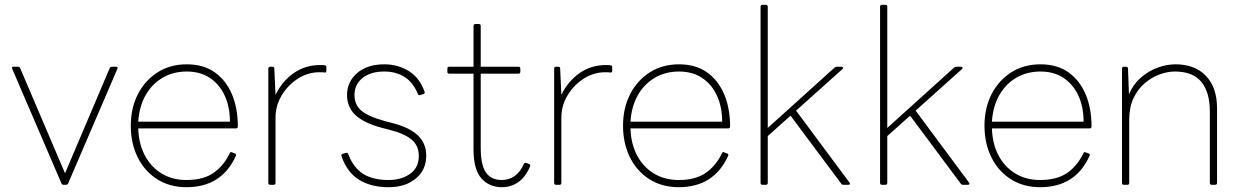

<svg xmlns="http://www.w3.org/2000/svg" viewBox="-20 -770 5176 800"><path d="M246 0Q238 0 236 -6L31 -483Q27 -492 37 -492H54Q62 -492 64 -486L251 -48L437 -486Q439 -492 447 -492H463Q473 -492 469 -483L264 -6Q262 0 254 0Z M757 10Q687 10 634.5 -23.5Q582 -57 553.5 -115Q525 -173 525 -246Q525 -320 554.5 -377.5Q584 -435 636.5 -468.5Q689 -502 758 -502Q828 -502 875 -468.5Q922 -435 946.5 -377Q971 -319 971 -243Q971 -235 963 -235H556Q558 -170 584 -121.5Q610 -73 654.5 -46.5Q699 -20 757 -20Q827 -20 869.5 -49.5Q912 -79 937 -131Q940 -139 947 -135L958 -131Q966 -128 963 -121Q904 10 757 10ZM758 -472Q702 -472 657.5 -446Q613 -420 586.5 -373Q560 -326 556 -263H938Q938 -324 916.5 -371Q895 -418 855 -445Q815 -472 758 -472Z M1106 0Q1098 0 1098 -8V-484Q1098 -492 1106 -492H1115Q1123 -492 1123 -484L1128 -375Q1156 -432 1204 -465.5Q1252 -499 1314 -499Q1328 -499 1333 -498Q1340 -497 1340 -490V-476Q1340 -466 1332 -468Q1326 -469 1311 -469Q1263 -469 1221.5 -442.5Q1180 -416 1154 -373Q1128 -330 1128 -280V-8Q1128 0 1120 0Z M1599 10Q1526 10 1476 -21Q1426 -52 1403 -119Q1400 -126 1408 -129L1421 -133Q1428 -135 1431 -128Q1452 -72 1492.5 -46Q1533 -20 1599 -20Q1652 -20 1688.5 -45.5Q1725 -71 1725 -120Q1725 -163 1695.5 -188Q1666 -213 1604 -229L1569 -238Q1495 -258 1460.5 -291Q1426 -324 1426 -374Q1426 -429 1468 -465.5Q1510 -502 1581 -502Q1637 -502 1682.5 -474.5Q1728 -447 1749 -388Q1752 -381 1744 -378L1731 -374Q1724 -371 1721 -379Q1701 -427 1665.5 -449.5Q1630 -472 1581 -472Q1524 -472 1490.5 -445Q1457 -418 1457 -374Q1457 -334 1485 -309.5Q1513 -285 1585 -265L1616 -257Q1689 -238 1722.5 -204.5Q1756 -171 1756 -122Q1756 -62 1712.5 -26Q1669 10 1599 10Z M2071 10Q2019 10 1986 -26.5Q1953 -63 1953 -149V-463H1852Q1844 -463 1844 -471V-484Q1844 -492 1852 -492H1953V-662Q1953 -670 1961 -670H1975Q1983 -670 1983 -662V-492H2140Q2148 -492 2148 -484V-471Q2148 -463 2140 -463H1983V-154Q1983 -82 2005 -51Q2027 -20 2071 -20Q2100 -20 2123.5 -36Q2147 -52 2163 -87Q2166 -93 2173 -91L2184 -87Q2192 -84 2188 -75Q2168 -30 2138 -10Q2108 10 2071 10Z M2297 0Q2289 0 2289 -8V-484Q2289 -492 2297 -492H2306Q2314 -492 2314 -484L2319 -375Q2347 -432 2395 -465.5Q2443 -499 2505 -499Q2519 -499 2524 -498Q2531 -497 2531 -490V-476Q2531 -466 2523 -468Q2517 -469 2502 -469Q2454 -469 2412.5 -442.5Q2371 -416 2345 -373Q2319 -330 2319 -280V-8Q2319 0 2311 0Z M2808 10Q2738 10 2685.5 -23.5Q2633 -57 2604.5 -115Q2576 -173 2576 -246Q2576 -320 2605.5 -377.5Q2635 -435 2687.5 -468.5Q2740 -502 2809 -502Q2879 -502 2926 -468.5Q2973 -435 2997.5 -377Q3022 -319 3022 -243Q3022 -235 3014 -235H2607Q2609 -170 2635 -121.5Q2661 -73 2705.5 -46.5Q2750 -20 2808 -20Q2878 -20 2920.5 -49.5Q2963 -79 2988 -131Q2991 -139 2998 -135L3009 -131Q3017 -128 3014 -121Q2955 10 2808 10ZM2809 -472Q2753 -472 2708.5 -446Q2664 -420 2637.5 -373Q2611 -326 2607 -263H2989Q2989 -324 2967.5 -371Q2946 -418 2906 -445Q2866 -472 2809 -472Z M3157 0Q3149 0 3149 -8V-742Q3149 -750 3157 -750H3171Q3179 -750 3179 -742V-237L3457 -488Q3461 -492 3467 -492H3486Q3491 -492 3492.5 -489Q3494 -486 3490 -482L3297 -309L3519 -10Q3526 0 3514 0H3495Q3488 0 3485 -5L3274 -288L3179 -203V-8Q3179 0 3171 0Z M3655 0Q3647 0 3647 -8V-742Q3647 -750 3655 -750H3669Q3677 -750 3677 -742V-237L3955 -488Q3959 -492 3965 -492H3984Q3989 -492 3990.5 -489Q3992 -486 3988 -482L3795 -309L4017 -10Q4024 0 4012 0H3993Q3986 0 3983 -5L3772 -288L3677 -203V-8Q3677 0 3669 0Z M4314 10Q4244 10 4191.5 -23.5Q4139 -57 4110.5 -115Q4082 -173 4082 -246Q4082 -320 4111.5 -377.5Q4141 -435 4193.5 -468.5Q4246 -502 4315 -502Q4385 -502 4432 -468.5Q4479 -435 4503.5 -377Q4528 -319 4528 -243Q4528 -235 4520 -235H4113Q4115 -170 4141 -121.5Q4167 -73 4211.5 -46.5Q4256 -20 4314 -20Q4384 -20 4426.5 -49.5Q4469 -79 4494 -131Q4497 -139 4504 -135L4515 -131Q4523 -128 4520 -121Q4461 10 4314 10ZM4315 -472Q4259 -472 4214.5 -446Q4170 -420 4143.5 -373Q4117 -326 4113 -263H4495Q4495 -324 4473.5 -371Q4452 -418 4412 -445Q4372 -472 4315 -472Z M4663 0Q4655 0 4655 -8V-484Q4655 -492 4663 -492H4672Q4680 -492 4680 -484L4684 -377Q4701 -418 4733 -446Q4765 -474 4803 -488Q4841 -502 4878 -502Q4959 -502 5005 -453.5Q5051 -405 5051 -319V-8Q5051 0 5043 0H5029Q5021 0 5021 -8V-305Q5021 -386 4985.5 -429Q4950 -472 4875 -472Q4845 -472 4812 -460Q4779 -448 4750 -423.5Q4721 -399 4703 -361Q4685 -323 4685 -270V-8Q4685 0 4677 0Z"/></svg>

Font: LINE Seed Sans App Thin
Style: Regular
Weight: 250
Designer: LINE VX Design & Dalton Maag Ltd & Sandoll Inc
Foundry: Dalton Maag Ltd
Version: Version 1.003